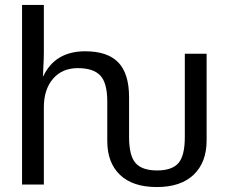

<svg xmlns="http://www.w3.org/2000/svg" viewBox="-20 -745 921 775"><path d="M613 10Q516 10 464.5 -39Q413 -88 413 -176V-335Q413 -410 385 -440Q357 -470 294 -470Q231 -470 194 -427Q157 -384 157 -312V0H69V-725H157V-536Q157 -521 156.5 -505.5Q156 -490 155 -474Q154 -458 154 -449Q154 -440 153 -438H155Q203 -538 324 -538Q414 -538 457.5 -493Q501 -448 501 -352V-192Q501 -116 527.5 -86.5Q554 -57 614 -57Q674 -57 700 -86.5Q726 -116 726 -192V-528H814V-178Q814 -90 762 -40Q710 10 613 10Z"/></svg>

Font: Libra Sans
Style: Regular
Weight: 400
Foundry: Context Ltd
Version: Version 1.000; ttfautohint (v1.3)